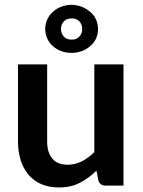

<svg xmlns="http://www.w3.org/2000/svg" viewBox="-20 -786 604 813"><path d="M379.4 -513.2H502.9V0H427.7Q402.8 0 396.5 -22.5L388.2 -63.5Q358.4 -33.2 318.4 -12.2Q281.2 7.8 229 7.8Q187.5 7.8 154.8 -6.3Q122.1 -20.5 100.6 -46.4Q78.1 -73.2 67.4 -108.4Q56.2 -144.5 56.2 -187V-513.2H179.7V-187Q179.7 -139.6 201.7 -114.3Q223.1 -88.4 266.6 -88.4Q297.4 -88.4 326.7 -103Q354 -116.7 379.4 -142.1ZM171.4 -662.6Q171.4 -684.6 180.7 -704.6Q189.9 -724.1 205.1 -736.8Q220.7 -751 240.2 -757.8Q262.2 -765.6 282.2 -765.6Q303.2 -765.6 325.2 -757.8Q342.8 -751.5 360.8 -736.8Q376.5 -724.1 386.2 -704.6Q395 -685.5 395 -662.6Q395 -640.6 386.2 -621.6Q376.5 -602.1 360.8 -589.8Q342.8 -574.7 325.2 -569.3Q304.7 -562 282.2 -562Q260.7 -562 240.2 -569.3Q221.2 -575.7 205.1 -589.8Q189.9 -601.6 180.7 -621.6Q171.4 -641.6 171.4 -662.6ZM238.3 -662.6Q238.3 -644 250.5 -630.9Q261.7 -618.2 284.2 -618.2Q304.2 -618.2 315.9 -630.9Q328.1 -644 328.1 -662.6Q328.1 -682.6 315.9 -695.8Q303.7 -708 284.2 -708Q261.7 -708 250.5 -695.8Q238.3 -682.6 238.3 -662.6Z"/></svg>

Font: Lato-SemiBold
Style: Bold
Weight: 500
Designer: Lukasz Dziedzic with Adam Twardoch and Botio Nikoltchev
Foundry: tyPoland Lukasz Dziedzic
Version: ""